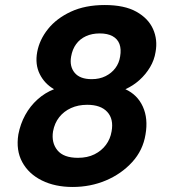

<svg xmlns="http://www.w3.org/2000/svg" viewBox="-20 -732 676 764"><path d="M269 12Q199 12 146.5 -14Q94 -40 68.5 -87Q43 -134 53 -197Q61 -239 80.5 -274.5Q100 -310 129.5 -336.5Q159 -363 195 -377Q157 -399 138 -437.5Q119 -476 128 -525Q137 -574 171 -616.5Q205 -659 262 -685.5Q319 -712 397 -712Q475 -712 522.5 -685.5Q570 -659 589 -616.5Q608 -574 599 -525Q594 -493 577 -464.5Q560 -436 535 -413.5Q510 -391 479 -377Q527 -355 548.5 -307.5Q570 -260 559 -197Q549 -134 506 -87Q463 -40 401.5 -14Q340 12 269 12ZM290 -104Q328 -104 356 -118Q384 -132 401.5 -155.5Q419 -179 424 -209Q433 -258 407 -286.5Q381 -315 327 -315Q291 -315 262.5 -302Q234 -289 215.5 -265.5Q197 -242 191 -209Q184 -164 208.5 -134Q233 -104 290 -104ZM345 -417Q376 -417 400 -429Q424 -441 439 -461Q454 -481 458 -507Q463 -536 455.5 -556.5Q448 -577 428 -588Q408 -599 377 -599Q346 -599 322 -588Q298 -577 283 -556.5Q268 -536 263 -507Q256 -468 277 -442.5Q298 -417 345 -417Z"/></svg>

Font: DM Sans 9pt ExtraBold
Style: Italic
Weight: 800
Italic angle: -10°
Version: Version 4.004;gftools[0.9.30]